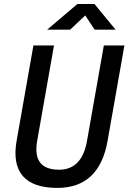

<svg xmlns="http://www.w3.org/2000/svg" viewBox="-20 -918 634 948"><path d="M263.2 9.8Q143.1 9.8 92.5 -49.1Q42 -107.9 62 -222.7L145 -693.4H246.6L163.6 -222.7Q138.2 -80.1 271.5 -80.1Q384.8 -80.1 409.7 -222.7L492.7 -693.4H594.2L511.2 -222.7Q470.2 9.8 263.2 9.8ZM212.9 -771.5 362.3 -898.4H446.3L550.8 -771.5H447.3L400.9 -841.8L326.2 -771.5Z"/></svg>

Font: Cascadia Mono PL
Style: Italic
Weight: 400
Italic angle: -10°
Monospace: yes
Designer: Aaron Bell
Foundry: Saja Typeworks
Version: Version 2404.023; ttfautohint (v1.8.4)